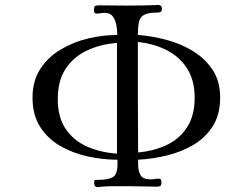

<svg xmlns="http://www.w3.org/2000/svg" viewBox="-20 -760 1040 791"><path d="M462 -583Q393 -578 337.5 -551.5Q282 -525 250 -476Q218 -427 218 -352Q218 -277 250.5 -229Q283 -181 338 -156.5Q393 -132 462 -127ZM782 -357Q782 -429 751 -477.5Q720 -526 667.5 -553Q615 -580 548 -587Q548 -473 548 -359.5Q548 -246 549 -132Q616 -138 668.5 -163.5Q721 -189 751.5 -237Q782 -285 782 -357ZM887 -358Q887 -288 856.5 -240Q826 -192 776.5 -163Q727 -134 667.5 -119.5Q608 -105 549 -102V-84Q549 -56 559 -38.5Q569 -21 601 -21Q609 -21 617.5 -22.5Q626 -24 635 -24Q642 -24 643.5 -19Q645 -14 645 -9Q645 3 640.5 6Q636 9 625 9Q594 9 564.5 8Q535 7 505 7Q476 7 447.5 7Q419 7 390 10Q389 10 387 10.5Q385 11 383 11Q368 11 368 -6Q368 -19 372 -19Q376 -19 385 -19Q423 -19 443.5 -29.5Q464 -40 464 -83V-102Q403 -102 341.5 -115.5Q280 -129 228.5 -158.5Q177 -188 145.5 -237Q114 -286 114 -358Q114 -427 146 -476Q178 -525 230 -556Q282 -587 343 -601.5Q404 -616 463 -616V-621Q463 -638 459 -658Q455 -678 444.5 -692.5Q434 -707 412 -707Q403 -707 394.5 -705.5Q386 -704 378 -704Q371 -704 369 -708.5Q367 -713 367 -719Q367 -731 371 -734.5Q375 -738 387 -738Q416 -738 444 -737.5Q472 -737 501 -737Q531 -737 561.5 -737.5Q592 -738 623 -739Q625 -739 626 -739.5Q627 -740 628 -740Q636 -740 641.5 -737Q647 -734 647 -724Q647 -712 640 -710Q633 -708 624 -708Q589 -708 572.5 -698Q556 -688 552 -667.5Q548 -647 548 -616Q604 -612 663.5 -596.5Q723 -581 773.5 -550.5Q824 -520 855.5 -473Q887 -426 887 -358Z"/></svg>

Font: Kaisei Tokumin
Style: Regular
Weight: 400
Designer: Font-Kai, 金井和夫
Foundry: KAZUO KANAI
Version: Version 5.003